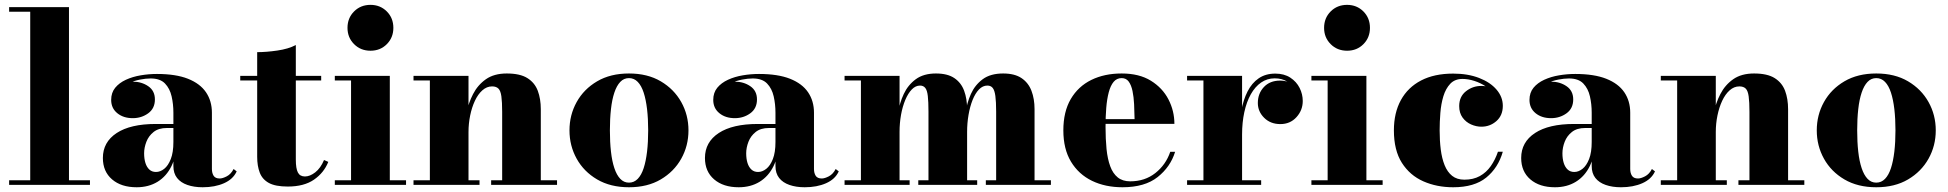

<svg xmlns="http://www.w3.org/2000/svg" viewBox="-20 -780 8220 810"><path d="M271 -750V-19.5H359.5V0H18.5V-19.5H107.5V-730.5H18.5V-750Z M835 10Q798.5 10 770.5 0.2Q742.5 -9.5 727 -29.2Q711.5 -49 711.5 -79.5V-304.5Q711.5 -340.5 704 -373.5Q696.5 -406.5 676 -427.8Q655.5 -449 615.5 -449Q595 -449 570.5 -444.2Q546 -439.5 524 -429Q502 -418.5 487.8 -401.2Q473.5 -384 473.5 -358.5H450Q450 -392.5 476.8 -414Q503.5 -435.5 540 -435.5Q577.5 -435.5 605.5 -416.2Q633.5 -397 633.5 -360.5Q633.5 -322.5 605.2 -302Q577 -281.5 540 -281.5Q500.5 -281.5 474.8 -302.5Q449 -323.5 449 -358.5Q449 -389 466 -409.8Q483 -430.5 511.2 -443.5Q539.5 -456.5 573.5 -462.2Q607.5 -468 642 -468Q721.5 -468 772.8 -447.8Q824 -427.5 849 -390.8Q874 -354 874 -304.5V-67Q874 -50 881.2 -38.5Q888.5 -27 907 -27Q919 -27 936.8 -36.2Q954.5 -45.5 965.5 -67L978.5 -57Q963.5 -24 925 -7Q886.5 10 835 10ZM556.5 10Q491.5 10 452.8 -23.2Q414 -56.5 414 -113.5Q414 -180.5 472.2 -218.8Q530.5 -257 637 -257H758V-240H684Q649 -240 628 -223.2Q607 -206.5 597.5 -181.8Q588 -157 588 -133.5Q588 -110 593.5 -92.5Q599 -75 610 -64.8Q621 -54.5 638 -54.5Q656 -54.5 672.8 -67.8Q689.5 -81 700.5 -109Q711.5 -137 711.5 -181H724.5Q724.5 -122.5 703.5 -79.5Q682.5 -36.5 644.8 -13.2Q607 10 556.5 10Z M1194 7Q1142 7 1114.2 -8.2Q1086.5 -23.5 1075.8 -51.8Q1065 -80 1065 -118.5V-560Q1104 -560 1150.2 -566.8Q1196.5 -573.5 1228 -590V-106.5Q1228 -69 1236.8 -52.2Q1245.5 -35.5 1266.5 -35.5Q1287.5 -35.5 1310 -53Q1332.5 -70.5 1347 -105L1365 -97Q1346.5 -51 1304.5 -22Q1262.5 7 1194 7ZM993.5 -440.5V-460H1335V-440.5Z M1543 -566Q1501.5 -566 1473.8 -593.8Q1446 -621.5 1446 -662.5Q1446 -704 1473.8 -731.8Q1501.5 -759.5 1543 -759.5Q1584 -759.5 1611.8 -731.8Q1639.5 -704 1639.5 -662.5Q1639.5 -621.5 1612 -593.8Q1584.5 -566 1543 -566ZM1624.5 -460V-19.5H1693V0H1392.5V-19.5H1461V-440.5H1392.5V-460Z M1956.5 -460V-19.5H2003V0H1724.5V-19.5H1793.5V-440.5H1724.5V-460ZM2261.5 -319.5V-19.5H2330V0H2052V-19.5H2098.5V-308Q2098.5 -350 2095.2 -373.5Q2092 -397 2082.8 -406.2Q2073.5 -415.5 2056 -415.5Q2033.5 -415.5 2015 -399Q1996.5 -382.5 1983.5 -354.8Q1970.5 -327 1963.5 -292.8Q1956.5 -258.5 1956.5 -223L1940 -222.5Q1940 -259.5 1948 -302.2Q1956 -345 1975.8 -383.2Q1995.5 -421.5 2030 -445.8Q2064.5 -470 2118 -470Q2174 -470 2205 -450.5Q2236 -431 2248.8 -397Q2261.5 -363 2261.5 -319.5Z M2633.5 10Q2555.5 10 2499.2 -23Q2443 -56 2412.8 -110.5Q2382.5 -165 2382.5 -230Q2382.5 -295 2412.8 -349.5Q2443 -404 2499.2 -437Q2555.5 -470 2633.5 -470Q2711.5 -470 2767.5 -437Q2823.5 -404 2854 -349.5Q2884.5 -295 2884.5 -230Q2884.5 -165 2854 -110.5Q2823.5 -56 2767.5 -23Q2711.5 10 2633.5 10ZM2633.5 -9.5Q2655 -9.5 2670.5 -25.5Q2686 -41.5 2695.5 -70.8Q2705 -100 2709.8 -140.5Q2714.5 -181 2714.5 -230Q2714.5 -279 2709.8 -319.5Q2705 -360 2695.5 -389.2Q2686 -418.5 2670.5 -434.5Q2655 -450.5 2633.5 -450.5Q2612 -450.5 2596.8 -434.5Q2581.5 -418.5 2571.8 -389.2Q2562 -360 2557.5 -319.5Q2553 -279 2553 -230Q2553 -181 2557.5 -140.5Q2562 -100 2571.8 -70.8Q2581.5 -41.5 2596.8 -25.5Q2612 -9.5 2633.5 -9.5Z M3375 10Q3338.5 10 3310.5 0.2Q3282.5 -9.5 3267 -29.2Q3251.5 -49 3251.5 -79.5V-304.5Q3251.5 -340.5 3244 -373.5Q3236.5 -406.5 3216 -427.8Q3195.5 -449 3155.5 -449Q3135 -449 3110.5 -444.2Q3086 -439.5 3064 -429Q3042 -418.5 3027.8 -401.2Q3013.5 -384 3013.5 -358.5H2990Q2990 -392.5 3016.8 -414Q3043.5 -435.5 3080 -435.5Q3117.5 -435.5 3145.5 -416.2Q3173.5 -397 3173.5 -360.5Q3173.5 -322.5 3145.2 -302Q3117 -281.5 3080 -281.5Q3040.5 -281.5 3014.8 -302.5Q2989 -323.5 2989 -358.5Q2989 -389 3006 -409.8Q3023 -430.5 3051.2 -443.5Q3079.5 -456.5 3113.5 -462.2Q3147.5 -468 3182 -468Q3261.5 -468 3312.8 -447.8Q3364 -427.5 3389 -390.8Q3414 -354 3414 -304.5V-67Q3414 -50 3421.2 -38.5Q3428.5 -27 3447 -27Q3459 -27 3476.8 -36.2Q3494.5 -45.5 3505.5 -67L3518.5 -57Q3503.5 -24 3465 -7Q3426.5 10 3375 10ZM3096.5 10Q3031.5 10 2992.8 -23.2Q2954 -56.5 2954 -113.5Q2954 -180.5 3012.2 -218.8Q3070.5 -257 3177 -257H3298V-240H3224Q3189 -240 3168 -223.2Q3147 -206.5 3137.5 -181.8Q3128 -157 3128 -133.5Q3128 -110 3133.5 -92.5Q3139 -75 3150 -64.8Q3161 -54.5 3178 -54.5Q3196 -54.5 3212.8 -67.8Q3229.5 -81 3240.5 -109Q3251.5 -137 3251.5 -181H3264.5Q3264.5 -122.5 3243.5 -79.5Q3222.5 -36.5 3184.8 -13.2Q3147 10 3096.5 10Z M3775 -460V-19.5H3817.5V0H3543V-19.5H3612V-440.5H3543V-460ZM4060 -319.5V-19.5H4102.5V0H3854V-19.5H3897V-309Q3897 -351 3894.2 -375Q3891.5 -399 3883.5 -409Q3875.5 -419 3861.5 -419Q3842.5 -419 3826.8 -402.8Q3811 -386.5 3799.2 -358.5Q3787.5 -330.5 3781.2 -295.5Q3775 -260.5 3775 -224L3762 -223.5Q3762 -260.5 3768.5 -303Q3775 -345.5 3792.8 -383.5Q3810.5 -421.5 3843.5 -445.8Q3876.5 -470 3928.5 -470Q3977.5 -470 4006.2 -450.5Q4035 -431 4047.5 -397Q4060 -363 4060 -319.5ZM4344.5 -319.5V-19.5H4413.5V0H4139V-19.5H4182.5V-309Q4182.5 -351 4179.2 -375Q4176 -399 4168 -409Q4160 -419 4145.5 -419Q4126 -419 4110.2 -402.8Q4094.5 -386.5 4083.2 -358.5Q4072 -330.5 4066 -295.5Q4060 -260.5 4060 -224L4047.5 -223.5Q4047.5 -260.5 4053.2 -303Q4059 -345.5 4076 -383.5Q4093 -421.5 4125.8 -445.8Q4158.5 -470 4212 -470Q4260.5 -470 4289.5 -450.5Q4318.5 -431 4331.5 -397Q4344.5 -363 4344.5 -319.5Z M4715.5 10Q4643 10 4586.8 -17.2Q4530.5 -44.5 4498.2 -98Q4466 -151.5 4466 -230Q4466 -308.5 4497.2 -362Q4528.5 -415.5 4584 -442.8Q4639.5 -470 4712 -470Q4786 -470 4835.2 -439.5Q4884.5 -409 4909.5 -360.5Q4934.5 -312 4934.5 -257.5H4532.5V-277.5H4766.5Q4766 -309.5 4764.5 -340.2Q4763 -371 4757.8 -396Q4752.5 -421 4741.8 -435.8Q4731 -450.5 4712 -450.5Q4691.5 -450.5 4678.2 -434.8Q4665 -419 4657.5 -390.5Q4650 -362 4647 -324.8Q4644 -287.5 4644 -244.5Q4644 -193.5 4648.2 -151.2Q4652.5 -109 4663.8 -78.5Q4675 -48 4695.5 -31.5Q4716 -15 4748 -15Q4810 -15 4854.2 -50Q4898.5 -85 4917 -139.5H4937.5Q4918 -76 4863.8 -33Q4809.5 10 4715.5 10Z M5208.5 -212.5Q5208.5 -265.5 5216.8 -312Q5225 -358.5 5243 -394Q5261 -429.5 5290 -449.5Q5319 -469.5 5360 -469.5Q5397.5 -469.5 5423.5 -452.5Q5449.5 -435.5 5462.8 -409Q5476 -382.5 5476 -354Q5476 -315 5449.5 -285.8Q5423 -256.5 5381.5 -256.5Q5340 -256.5 5313.2 -283Q5286.5 -309.5 5286.5 -345.5Q5286.5 -385.5 5312 -412.8Q5337.5 -440 5380.5 -440Q5408 -440 5429.2 -427.5Q5450.5 -415 5462.8 -395.5Q5475 -376 5475 -354H5455.5Q5455.5 -378.5 5443.8 -400.5Q5432 -422.5 5410 -436Q5388 -449.5 5357.5 -449.5Q5326 -449.5 5300.5 -432Q5275 -414.5 5257 -382.5Q5239 -350.5 5229.5 -307Q5220 -263.5 5220 -212.5ZM5220 -460V-19.5H5300.5V0H4988V-19.5H5057V-440.5H4988V-460Z M5663 -566Q5621.5 -566 5593.8 -593.8Q5566 -621.5 5566 -662.5Q5566 -704 5593.8 -731.8Q5621.5 -759.5 5663 -759.5Q5704 -759.5 5731.8 -731.8Q5759.5 -704 5759.5 -662.5Q5759.5 -621.5 5732 -593.8Q5704.5 -566 5663 -566ZM5744.5 -460V-19.5H5813V0H5512.5V-19.5H5581V-440.5H5512.5V-460Z M6110.5 10Q6041.5 10 5984.8 -15Q5928 -40 5894.2 -93Q5860.5 -146 5860.5 -230Q5860.5 -304 5890 -357.8Q5919.5 -411.5 5975.2 -440.5Q6031 -469.5 6110.5 -469.5Q6172.5 -469.5 6219.8 -451.2Q6267 -433 6293.5 -402Q6320 -371 6320 -333.5Q6320 -293 6293 -269.2Q6266 -245.5 6229.5 -245.5Q6208 -245.5 6186.2 -255Q6164.5 -264.5 6150.2 -284Q6136 -303.5 6136 -332.5Q6136 -372.5 6164.5 -395Q6193 -417.5 6229.5 -417.5Q6264.5 -417.5 6291.8 -395.5Q6319 -373.5 6319 -333.5H6300Q6300 -358.5 6285.8 -379.2Q6271.5 -400 6248.5 -415.2Q6225.5 -430.5 6199.5 -438.8Q6173.5 -447 6150 -447Q6117.5 -447 6098.2 -426.5Q6079 -406 6069.2 -373.8Q6059.5 -341.5 6056.5 -303.5Q6053.5 -265.5 6053.5 -230Q6053.5 -187 6058.2 -149.2Q6063 -111.5 6074.5 -83Q6086 -54.5 6106.2 -38.2Q6126.5 -22 6158 -22Q6195.5 -22 6223 -37.2Q6250.5 -52.5 6269.2 -79.2Q6288 -106 6299.5 -140H6320Q6300.5 -72 6250.2 -31Q6200 10 6110.5 10Z M6818.5 10Q6782 10 6754 0.2Q6726 -9.5 6710.5 -29.2Q6695 -49 6695 -79.5V-304.5Q6695 -340.5 6687.5 -373.5Q6680 -406.5 6659.5 -427.8Q6639 -449 6599 -449Q6578.5 -449 6554 -444.2Q6529.5 -439.5 6507.5 -429Q6485.5 -418.5 6471.2 -401.2Q6457 -384 6457 -358.5H6433.5Q6433.5 -392.5 6460.2 -414Q6487 -435.5 6523.5 -435.5Q6561 -435.5 6589 -416.2Q6617 -397 6617 -360.5Q6617 -322.5 6588.8 -302Q6560.5 -281.5 6523.5 -281.5Q6484 -281.5 6458.2 -302.5Q6432.5 -323.5 6432.5 -358.5Q6432.5 -389 6449.5 -409.8Q6466.5 -430.5 6494.8 -443.5Q6523 -456.5 6557 -462.2Q6591 -468 6625.5 -468Q6705 -468 6756.2 -447.8Q6807.5 -427.5 6832.5 -390.8Q6857.5 -354 6857.5 -304.5V-67Q6857.5 -50 6864.8 -38.5Q6872 -27 6890.5 -27Q6902.5 -27 6920.2 -36.2Q6938 -45.5 6949 -67L6962 -57Q6947 -24 6908.5 -7Q6870 10 6818.5 10ZM6540 10Q6475 10 6436.2 -23.2Q6397.5 -56.5 6397.5 -113.5Q6397.5 -180.5 6455.8 -218.8Q6514 -257 6620.5 -257H6741.5V-240H6667.5Q6632.5 -240 6611.5 -223.2Q6590.5 -206.5 6581 -181.8Q6571.5 -157 6571.5 -133.5Q6571.5 -110 6577 -92.5Q6582.5 -75 6593.5 -64.8Q6604.5 -54.5 6621.5 -54.5Q6639.5 -54.5 6656.2 -67.8Q6673 -81 6684 -109Q6695 -137 6695 -181H6708Q6708 -122.5 6687 -79.5Q6666 -36.5 6628.2 -13.2Q6590.5 10 6540 10Z M7218.5 -460V-19.5H7265V0H6986.5V-19.5H7055.5V-440.5H6986.5V-460ZM7523.5 -319.5V-19.5H7592V0H7314V-19.5H7360.5V-308Q7360.5 -350 7357.2 -373.5Q7354 -397 7344.8 -406.2Q7335.5 -415.5 7318 -415.5Q7295.5 -415.5 7277 -399Q7258.5 -382.5 7245.5 -354.8Q7232.5 -327 7225.5 -292.8Q7218.5 -258.5 7218.5 -223L7202 -222.5Q7202 -259.5 7210 -302.2Q7218 -345 7237.8 -383.2Q7257.5 -421.5 7292 -445.8Q7326.5 -470 7380 -470Q7436 -470 7467 -450.5Q7498 -431 7510.8 -397Q7523.5 -363 7523.5 -319.5Z M7895.5 10Q7817.5 10 7761.2 -23Q7705 -56 7674.8 -110.5Q7644.5 -165 7644.5 -230Q7644.5 -295 7674.8 -349.5Q7705 -404 7761.2 -437Q7817.5 -470 7895.5 -470Q7973.5 -470 8029.5 -437Q8085.5 -404 8116 -349.5Q8146.5 -295 8146.5 -230Q8146.5 -165 8116 -110.5Q8085.5 -56 8029.5 -23Q7973.5 10 7895.5 10ZM7895.5 -9.5Q7917 -9.5 7932.5 -25.5Q7948 -41.5 7957.5 -70.8Q7967 -100 7971.8 -140.5Q7976.5 -181 7976.5 -230Q7976.5 -279 7971.8 -319.5Q7967 -360 7957.5 -389.2Q7948 -418.5 7932.5 -434.5Q7917 -450.5 7895.5 -450.5Q7874 -450.5 7858.8 -434.5Q7843.5 -418.5 7833.8 -389.2Q7824 -360 7819.5 -319.5Q7815 -279 7815 -230Q7815 -181 7819.5 -140.5Q7824 -100 7833.8 -70.8Q7843.5 -41.5 7858.8 -25.5Q7874 -9.5 7895.5 -9.5Z"/></svg>

Font: Bodoni Moda 11pt ExtraBold
Style: Regular
Weight: 800
Designer: Owen Earl
Foundry: indestructible type
Version: Version 2.004